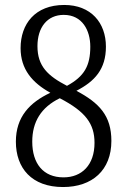

<svg xmlns="http://www.w3.org/2000/svg" viewBox="-20 -744 512 774"><path d="M234 10C352 10 429 -58 429 -176C429 -278 380 -329 288 -378C362 -416 407 -465 407 -556C407 -652 347 -724 239 -724C121 -724 63 -647 63 -550C63 -464 111 -410 183 -370C100 -331 44 -273 44 -173C44 -66 108 10 234 10ZM250 -398C173 -438 131 -477 131 -558C131 -633 170 -684 237 -684C312 -684 344 -621 344 -556C344 -479 320 -436 250 -398ZM236 -29C154 -29 110 -85 110 -173C110 -252 145 -311 221 -348C325 -294 361 -245 361 -168C361 -79 310 -29 236 -29Z"/></svg>

Font: Noto Serif Armenian Condensed Light
Style: Regular
Weight: 300
Width: 3
Designer: Monotype Design Team
Foundry: Monotype Imaging Inc.
Version: Version 2.008